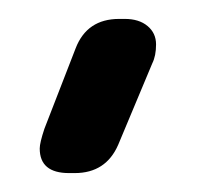

<svg xmlns="http://www.w3.org/2000/svg" viewBox="-20 -798 208 203"><path d="M22 -641Q22 -615 53 -615H59Q92 -615 105 -645L141 -731Q145 -739 145 -751Q145 -763 136 -770.5Q127 -778 112 -778H106Q72 -778 60 -747L27 -662Q22 -647 22 -641Z"/></svg>

Font: WDXL Lubrifont JP N
Style: Regular
Weight: 400
Designer: [WDXL Lubrifont] Copyright 2020-2022 (c) NightFurySL2001, Skr-ZERO; [ZCOOL QingKe HuangYou] Copyright 2018-2022 (c) The 
Version: Version 2.001;hotconv 1.1.1;makeotfexe 2.6.0